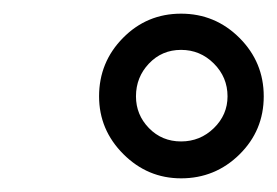

<svg xmlns="http://www.w3.org/2000/svg" viewBox="-20 -742 406 281"><path d="M245 -481Q196 -481 160.5 -516.5Q125 -552 125 -601Q125 -651 160 -686.5Q195 -722 245 -722Q295 -722 330.5 -686.5Q366 -651 366 -601Q366 -551 330.5 -516Q295 -481 245 -481ZM179 -601Q179 -574 198 -554.5Q217 -535 245 -535Q273 -535 293 -554.5Q313 -574 313 -601Q313 -629 293 -649Q273 -669 245 -669Q217 -669 198 -649Q179 -629 179 -601Z"/></svg>

Font: CST
Style: Italic
Weight: 400
Italic angle: -14°
Version: Version 1.00